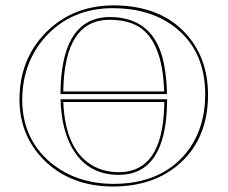

<svg xmlns="http://www.w3.org/2000/svg" viewBox="-20 -678 839 708"><path d="M585.9 -301.8H213.4Q220.7 -117.7 330.6 -62.5Q370.1 -43 418 -43Q578.1 -43 585.4 -284.2Q585.9 -293.5 585.9 -301.8ZM585.4 -340.8Q579.1 -535.2 481.9 -585Q441.4 -605 383.8 -605Q217.8 -605 213.4 -343.3Q213.4 -341.8 212.9 -340.8ZM747.1 -329.1Q747.1 -163.1 636.2 -69.3Q542 9.3 397.9 9.8Q241.2 9.8 142.6 -87.4Q52.7 -177.2 51.8 -310.1Q51.8 -461.4 151.4 -560.5Q249.5 -657.2 397 -658.2Q577.6 -658.2 673.3 -544.9Q746.6 -458 747.1 -329.1ZM596.2 -312V-301.8Q592.3 -33.7 418 -33.2Q293.9 -33.2 238.3 -147Q207.5 -210.9 203.6 -301.8L203.1 -312ZM595.7 -341.3V-331.1H203.1V-341.3Q207.5 -591.8 356.9 -613.3Q370.1 -615.2 383.8 -615.2Q532.2 -615.2 575.7 -477.5Q592.8 -421.4 595.7 -341.3ZM736.8 -329.1Q736.8 -492.7 622.1 -580.1Q532.2 -647.5 397 -647.9Q244.1 -647.9 148.4 -543Q62.5 -447.8 62 -310.1Q62 -167.5 166 -79.1Q260.3 -0.5 397.9 0Q573.7 0 667 -114.7Q736.3 -201.7 736.8 -329.1Z"/></svg>

Font: Linux Biolinum Outline O
Style: Bold
Weight: 700
Designer: Philipp H. Poll
Foundry: Philipp H. Poll
Version: Version 0.9.2